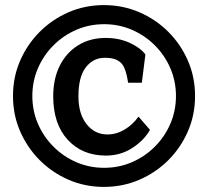

<svg xmlns="http://www.w3.org/2000/svg" viewBox="-20 -734 817 754"><path d="M746 -357Q746 -283 718 -218.5Q690 -154 641 -105Q592 -56 527 -28Q462 0 388 0Q314 0 249.5 -28Q185 -56 136 -105Q87 -154 59 -218.5Q31 -283 31 -357Q31 -431 59 -495.5Q87 -560 136 -609Q185 -658 249.5 -686Q314 -714 388 -714Q462 -714 527 -686Q592 -658 641 -609Q690 -560 718 -495.5Q746 -431 746 -357ZM671 -357Q671 -415 649 -466Q627 -517 588 -556Q549 -595 498 -617Q447 -639 389 -639Q331 -639 280 -617Q229 -595 190 -556Q151 -517 129 -466Q107 -415 107 -357Q107 -299 129 -248Q151 -197 190 -158Q229 -119 280 -97Q331 -75 389 -75Q447 -75 498 -97Q549 -119 588 -158Q627 -197 649 -248Q671 -299 671 -357ZM569 -224Q545 -182 499 -152.5Q453 -123 396 -123Q303 -123 246 -185Q189 -247 189 -356Q189 -425 215 -476.5Q241 -528 287.5 -556.5Q334 -585 395 -585Q448 -585 490 -565.5Q532 -546 551 -520L537 -409H483Q474 -471 454 -488Q443 -498 428.5 -502.5Q414 -507 391 -507Q346 -507 317 -469.5Q288 -432 288 -356Q288 -287 320 -246.5Q352 -206 402 -206Q437 -206 469 -225Q501 -244 524 -276Z"/></svg>

Font: RocknRoll One
Style: Regular
Weight: 400
Designer: Fontworks Inc.
Foundry: Fontworks Inc.
Version: Version 1.100